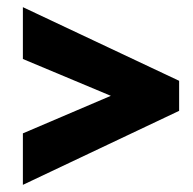

<svg xmlns="http://www.w3.org/2000/svg" viewBox="-20 -629 540 537"><path d="M44 -256V-112L481 -319V-403L44 -609V-464L290 -361Z"/></svg>

Font: Noto Sans ExtraCondensed Black
Style: Italic
Weight: 900
Width: 2
Italic angle: -12°
Designer: Monotype Design Team
Foundry: Monotype Imaging Inc.
Version: Version 2.013